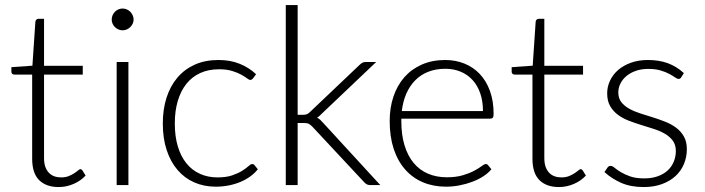

<svg xmlns="http://www.w3.org/2000/svg" viewBox="-20 -748 2848 776"><path d="M217 8Q166.5 8 138.2 -20Q110 -48 110 -106.5V-446.5H38.5Q33 -446.5 29.5 -449.5Q26 -452.5 26 -458V-476.5L111 -482.5L123 -660.5Q123.5 -665 126.8 -668.5Q130 -672 135.5 -672H158V-482H314.5V-446.5H158V-109Q158 -88.5 163.2 -73.8Q168.5 -59 177.8 -49.5Q187 -40 199.5 -35.5Q212 -31 226.5 -31Q244.5 -31 257.5 -36.2Q270.5 -41.5 280 -47.8Q289.5 -54 295.5 -59.2Q301.5 -64.5 305 -64.5Q309 -64.5 313 -59.5L326 -38.5Q307 -17.5 277.8 -4.8Q248.5 8 217 8Z M499 -497.5V0H451.5V-497.5ZM520 -669Q520 -660 516.2 -652.2Q512.5 -644.5 506.5 -638.5Q500.5 -632.5 492.5 -629Q484.5 -625.5 475.5 -625.5Q466.5 -625.5 458.5 -629Q450.5 -632.5 444.5 -638.5Q438.5 -644.5 435 -652.2Q431.5 -660 431.5 -669Q431.5 -678 435 -686.2Q438.5 -694.5 444.5 -700.5Q450.5 -706.5 458.5 -710Q466.5 -713.5 475.5 -713.5Q484.5 -713.5 492.5 -710Q500.5 -706.5 506.5 -700.5Q512.5 -694.5 516.2 -686.2Q520 -678 520 -669Z M1002.5 -431Q1000 -428.5 997.8 -426.8Q995.5 -425 991.5 -425Q986.5 -425 977.8 -431.8Q969 -438.5 954.5 -446.5Q940 -454.5 918.2 -461.2Q896.5 -468 865.5 -468Q822.5 -468 789.2 -452.8Q756 -437.5 733.2 -409Q710.5 -380.5 698.5 -340Q686.5 -299.5 686.5 -249Q686.5 -196.5 698.8 -156Q711 -115.5 733.5 -87.8Q756 -60 788 -45.5Q820 -31 859 -31Q895 -31 919.2 -39.5Q943.5 -48 959.2 -58Q975 -68 984.2 -76.5Q993.5 -85 999 -85Q1005.5 -85 1009 -80L1022 -64Q1010.5 -49 993 -36Q975.5 -23 953.5 -13.5Q931.5 -4 905.8 1.2Q880 6.5 852 6.5Q804.5 6.5 765.2 -10.8Q726 -28 697.8 -60.8Q669.5 -93.5 653.8 -141Q638 -188.5 638 -249Q638 -306 653 -353Q668 -400 696.8 -434Q725.5 -468 767.2 -486.8Q809 -505.5 863 -505.5Q911.5 -505.5 949.2 -490Q987 -474.5 1015 -448Z M1183 -727.5V-284H1206Q1213 -284 1219.2 -286Q1225.5 -288 1233 -295.5L1432.5 -485Q1438 -490.5 1443.8 -494Q1449.5 -497.5 1458.5 -497.5H1500.5L1281 -289Q1276 -284 1271.5 -279.8Q1267 -275.5 1261.5 -272.5Q1269.5 -268.5 1275 -263Q1280.5 -257.5 1286.5 -251L1517 0H1475.5Q1468.5 0 1463 -2.8Q1457.5 -5.5 1452 -11.5L1243 -235.5Q1234.5 -244.5 1227.5 -247.8Q1220.5 -251 1205.5 -251H1183V0H1135V-727.5Z M1779.5 -505.5Q1821.5 -505.5 1857.2 -491Q1893 -476.5 1919.2 -448.8Q1945.5 -421 1960.2 -380.5Q1975 -340 1975 -287.5Q1975 -276.5 1971.8 -272.5Q1968.5 -268.5 1961.5 -268.5H1602V-259Q1602 -203 1615 -160.5Q1628 -118 1652 -89.2Q1676 -60.5 1710 -46Q1744 -31.5 1786 -31.5Q1823.5 -31.5 1851 -39.8Q1878.5 -48 1897.2 -58.2Q1916 -68.5 1927 -76.8Q1938 -85 1943 -85Q1949.5 -85 1953 -80L1966 -64Q1954 -49 1934.2 -36Q1914.5 -23 1890.2 -13.8Q1866 -4.5 1838.2 1Q1810.5 6.5 1782.5 6.5Q1731.5 6.5 1689.5 -11.2Q1647.5 -29 1617.5 -63Q1587.5 -97 1571.2 -146.2Q1555 -195.5 1555 -259Q1555 -312.5 1570.2 -357.8Q1585.5 -403 1614.2 -435.8Q1643 -468.5 1684.8 -487Q1726.5 -505.5 1779.5 -505.5ZM1780 -470Q1741.5 -470 1711 -458Q1680.5 -446 1658.2 -423.5Q1636 -401 1622.2 -369.5Q1608.5 -338 1604 -299H1932Q1932 -339 1921 -370.8Q1910 -402.5 1890 -424.5Q1870 -446.5 1842 -458.2Q1814 -470 1780 -470Z M2239 8Q2188.5 8 2160.2 -20Q2132 -48 2132 -106.5V-446.5H2060.5Q2055 -446.5 2051.5 -449.5Q2048 -452.5 2048 -458V-476.5L2133 -482.5L2145 -660.5Q2145.5 -665 2148.8 -668.5Q2152 -672 2157.5 -672H2180V-482H2336.5V-446.5H2180V-109Q2180 -88.5 2185.2 -73.8Q2190.5 -59 2199.8 -49.5Q2209 -40 2221.5 -35.5Q2234 -31 2248.5 -31Q2266.5 -31 2279.5 -36.2Q2292.5 -41.5 2302 -47.8Q2311.5 -54 2317.5 -59.2Q2323.5 -64.5 2327 -64.5Q2331 -64.5 2335 -59.5L2348 -38.5Q2329 -17.5 2299.8 -4.8Q2270.5 8 2239 8Z M2733.5 -436Q2730 -429 2722.5 -429Q2717 -429 2708.2 -435.2Q2699.5 -441.5 2685.2 -449.2Q2671 -457 2650.2 -463.2Q2629.5 -469.5 2599.5 -469.5Q2572.5 -469.5 2550.2 -461.8Q2528 -454 2512.2 -441Q2496.5 -428 2487.8 -410.8Q2479 -393.5 2479 -374.5Q2479 -351 2491 -335.5Q2503 -320 2522.5 -309Q2542 -298 2566.8 -290Q2591.5 -282 2617.5 -274Q2643.5 -266 2668.2 -256.2Q2693 -246.5 2712.5 -232Q2732 -217.5 2744 -196.5Q2756 -175.5 2756 -145.5Q2756 -113 2744.2 -85Q2732.5 -57 2710.2 -36.5Q2688 -16 2655.5 -4Q2623 8 2581.5 8Q2529 8 2491 -8.8Q2453 -25.5 2423 -52.5L2434.5 -69.5Q2437 -73.5 2440 -75.5Q2443 -77.5 2448.5 -77.5Q2455 -77.5 2464.5 -69.5Q2474 -61.5 2489.2 -52.2Q2504.5 -43 2527.2 -35Q2550 -27 2583.5 -27Q2615 -27 2639 -35.8Q2663 -44.5 2679 -59.5Q2695 -74.5 2703.2 -94.8Q2711.5 -115 2711.5 -137.5Q2711.5 -162.5 2699.5 -179Q2687.5 -195.5 2668 -207Q2648.5 -218.5 2623.8 -226.5Q2599 -234.5 2572.8 -242.5Q2546.5 -250.5 2521.8 -260Q2497 -269.5 2477.5 -284Q2458 -298.5 2446 -319.2Q2434 -340 2434 -371Q2434 -397.5 2445.5 -422Q2457 -446.5 2478.2 -465Q2499.5 -483.5 2530 -494.5Q2560.5 -505.5 2598.5 -505.5Q2644 -505.5 2679.2 -492.5Q2714.5 -479.5 2744 -452.5Z"/></svg>

Font: o
Style: Regular
Weight: 300
Designer: Lukasz Dziedzic
Foundry: Lukasz Dziedzic
Version: Version 1.104; Western+Polish opensource; ttfautohint (v1.8.